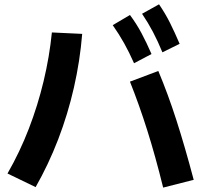

<svg xmlns="http://www.w3.org/2000/svg" viewBox="-20 -872 920 880"><path d="M594.4 -582.2Q572.2 -632.2 548.9 -673.9Q525.6 -715.6 496.7 -756.7L575.6 -803.3Q605.6 -763.3 628.9 -719.4Q652.2 -675.6 674.4 -624.4ZM724.4 -632.2Q703.3 -683.3 681.1 -725.6Q658.9 -767.8 631.1 -808.9L708.9 -852.2Q737.8 -810 759.4 -766.7Q781.1 -723.3 803.3 -671.1ZM727.8 -12.2Q692.2 -156.7 655 -274.4Q617.8 -392.2 575.6 -497.8L705.6 -546.7Q750 -441.1 788.9 -320Q827.8 -198.9 867.8 -47.8ZM14.4 -76.7Q71.1 -175.6 112.2 -282.2Q153.3 -388.9 180 -500.6Q206.7 -612.2 217.8 -723.3L356.7 -716.7Q346.7 -593.3 318.9 -471.1Q291.1 -348.9 246.7 -233.3Q202.2 -117.8 143.3 -14.4Z"/></svg>

Font: Paperlogy 7 Bold
Style: Regular
Weight: 700
Designer: redesigned by Lee Juim, glyphs from Gmarket Sans & Montserrat
Foundry: PT&
Version: Version 1.001